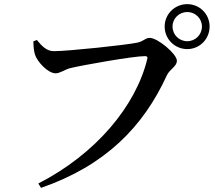

<svg xmlns="http://www.w3.org/2000/svg" viewBox="-20 -858 1040 927"><path d="M775 -730C775 -669 824 -621 884 -621C944 -621 992 -669 992 -730C992 -790 944 -838 884 -838C824 -838 775 -790 775 -730ZM813 -730C813 -769 845 -800 884 -800C923 -800 955 -769 955 -730C955 -690 923 -659 884 -659C845 -659 813 -690 813 -730ZM240 -611C204 -611 180 -638 158 -665L141 -658C142 -631 143 -614 149 -594C159 -562 210 -504 249 -504C270 -504 294 -523 319 -529C376 -543 623 -587 680 -587C689 -587 694 -584 691 -573C636 -347 444 -115 165 28L178 49C490 -59 672 -247 785 -493C800 -526 834 -536 834 -565C834 -597 742 -675 703 -675C680 -675 676 -659 642 -652C591 -641 310 -611 240 -611Z"/></svg>

Font: Noto Serif CJK KR SemiBold
Style: Regular
Weight: 600
Designer: Ryoko NISHIZUKA 西塚涼子 (kana & ideographs); Frank Grießhammer (Latin, Greek & Cyrillic); Wenlong ZHANG 张文龙 (bopomofo); San
Foundry: Adobe
Version: Version 2.001;hotconv 1.1.0;makeotfexe 2.6.0